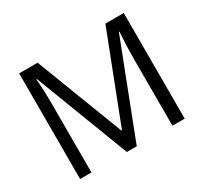

<svg xmlns="http://www.w3.org/2000/svg" viewBox="-145 -919 1194 1124"><g transform="rotate(-30 451.5 -357.0)"><path d="M414.1 0 171.9 -632.8H168Q174.8 -557.6 174.8 -454.1V0H98.1V-713.9H223.1L449.2 -125H453.1L681.2 -713.9H805.2V0H722.2V-460Q722.2 -539.1 729 -631.8H725.1L481 0Z"/></g></svg>

Font: f0_30457 
Style: Regular
Weight: 400
Foundry: Ascender Corporation
Version: Version 1.10